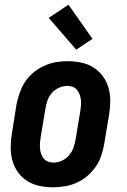

<svg xmlns="http://www.w3.org/2000/svg" viewBox="-20 -788 540 816"><path d="M206 8Q176 8 147.5 2Q119 -4 95.5 -19Q72 -34 56 -56.5Q40 -79 32.5 -106.5Q25 -134 25.5 -164Q26 -194 31 -223L50 -343Q55 -368 63.5 -393Q72 -418 86.5 -440Q101 -462 122 -479.5Q143 -497 167 -508Q191 -519 216.5 -523.5Q242 -528 267 -528Q297 -528 325.5 -522Q354 -516 377.5 -501Q401 -486 417.5 -463.5Q434 -441 441.5 -413.5Q449 -386 448.5 -356Q448 -326 443 -297L423 -177Q419 -152 410.5 -127Q402 -102 387 -80Q372 -58 351.5 -40.5Q331 -23 307 -12Q283 -1 257 3.5Q231 8 206 8ZM207 -97Q225 -97 242 -104.5Q259 -112 272 -126.5Q285 -141 291.5 -158.5Q298 -176 301 -194L321 -314Q323 -326 324 -338Q325 -350 324 -362Q323 -374 319 -385Q315 -396 308 -405Q301 -414 290 -418.5Q279 -423 267 -423Q249 -423 231.5 -415.5Q214 -408 201 -393.5Q188 -379 182 -361.5Q176 -344 173 -326L153 -206Q151 -194 150 -182Q149 -170 150 -158Q151 -146 154.5 -135Q158 -124 165 -115Q172 -106 183.5 -101.5Q195 -97 207 -97ZM304 -577 187 -712 271 -768 373 -623Z"/></svg>

Font: Iosevka Extrabold Oblique
Style: Regular
Weight: 800
Italic angle: -9°
Monospace: yes
Designer: Belleve Invis
Foundry: Belleve Invis
Version: Version 32.5.0; ttfautohint (v1.8.4)